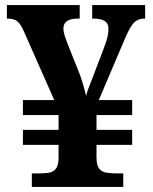

<svg xmlns="http://www.w3.org/2000/svg" viewBox="-20 -734 599 754"><path d="M105 0V-53H128Q150 -53 168 -55Q186 -57 197.5 -69Q209 -81 210 -110V-165H70V-224H210V-282H70V-341H193L75 -608Q62 -638 49 -649.5Q36 -661 10 -661H7V-714H293V-661H286Q229 -661 229 -622Q229 -610 233.5 -595.5Q238 -581 245 -563L283 -468Q296 -437 305 -407Q314 -377 318 -357Q321 -371 328.5 -390Q336 -409 344 -430L386 -540Q399 -574 402.5 -591Q406 -608 406 -621Q406 -641 392 -651Q378 -661 345 -661H342V-714H550V-661H547Q522 -661 506.5 -645.5Q491 -630 471 -583L368 -341H499V-282H359V-224H499V-165H359V-115Q359 -84 370 -71Q381 -58 400 -55.5Q419 -53 441 -53H464V0Z"/></svg>

Font: Noto Serif Bengali
Style: Bold
Weight: 700
Designer: Juan Bruce, Universal Thirst, Indian Type Foundry and the Monotype Design Team.
Foundry: Monotype Imaging Inc.
Version: Version 2.003; ttfautohint (v1.8.4.7-5d5b)